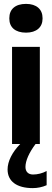

<svg xmlns="http://www.w3.org/2000/svg" viewBox="-20 -741 267 988"><path d="M42 -500V0H84C43 42 19 89 19 131C19 192 66 227 149 227C172 227 198 222 220 212V139C198 151 173 157 150 157C125 157 111 142 111 118C111 86 130 44 163 0H185V-500ZM28 -645C28 -601 58 -573 114 -573C168 -573 199 -601 199 -645V-648C199 -693 168 -721 114 -721C58 -721 28 -693 28 -648Z"/></svg>

Font: LT Wave Bold
Style: Regular
Weight: 700
Designer: Daniel Lyons
Version: Version 2.5 (Glyphs App)